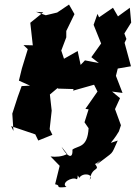

<svg xmlns="http://www.w3.org/2000/svg" viewBox="-20 -577 596 843"><path d="M275 99C254 111 224 113 202 110L242 151L222 232C254 238 213 250 272 244C245 227 297 197 317 210C325 206 316 180 328 204C343 179 393 187 374 212C384 147 429 180 390 134C389 168 451 91 404 146C487 81 464 111 497 40C448 55 467 60 502 0L511 -27L485 -98L507 -146L472 -175L518 -169L489 -244L497 -276L555 -286L527 -389L535 -406L526 -430L556 -478L550 -543L498 -505L476 -543L415 -501L408 -516L391 -468L424 -386L381 -326L414 -300L353 -312L334 -292L321 -353L261 -319L249 -355L271 -413V-441L307 -515L283 -557L231 -522L181 -510L138 -525L170 -523L113 -477L124 -378L83 -379L102 -361L76 -276L63 -223L112 -201L75 -199L58 -152L34 -78L39 -2L29 -23L135 13L148 40L210 15L198 -10L207 -91L199 -162L243 -199L226 -216L234 -188L303 -186L301 -179L393 -205L408 -175L355 -99L369 -97L351 -40L369 -14C364 74 323 61 298 80C301 129 270 105 250 67Z"/></svg>

Font: Asimov Aggro
Style: CondIt
Weight: 500
Designer: Google
Version: Version 2.000980; 2014